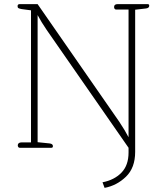

<svg xmlns="http://www.w3.org/2000/svg" viewBox="-20 -715 805 929"><path d="M476 167Q533 156 567.5 120.5Q602 85 602 23V0L206 -570Q180 -608 162 -642V-27L220 -21Q236 -19 236 -8Q236 0 229 0H75Q71 0 68.5 -3.5Q66 -7 66 -12Q66 -18 70.5 -22Q75 -26 84 -26H130V-665L85 -671Q74 -673 69.5 -675.5Q65 -678 65 -685Q65 -695 75 -695H162L557 -126Q585 -84 602 -51V-669H541Q537 -669 534.5 -672.5Q532 -676 532 -681Q532 -695 549 -695H695Q702 -695 702 -687Q702 -676 686 -674L634 -668V20Q634 97 589.5 140Q545 183 486 194Z"/></svg>

Font: Maitree ExtraLight
Style: Regular
Weight: 275
Designer: CadsonDemak Team
Foundry: CadsonDemak
Version: Version 1.003